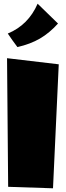

<svg xmlns="http://www.w3.org/2000/svg" viewBox="-20 -1046 354 1036"><path d="M183 -1026Q239 -972 293 -919Q247 -868 195.5 -838Q144 -808 74 -792Q46 -829 22 -865Q133 -911 183 -1026ZM266 -30 24 -38 18 -732 297 -699Z"/></svg>

Font: LONDON PRESLEY
Style: Regular
Weight: 400
Version: Version 001.000